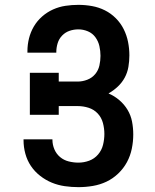

<svg xmlns="http://www.w3.org/2000/svg" viewBox="-20 -763 640 791"><path d="M303 8Q275 8 247 4Q219 0 193.5 -10.5Q168 -21 145.5 -38.5Q123 -56 107.5 -79Q92 -102 84.5 -129.5Q77 -157 77 -185V-189H196V-187Q196 -167 204 -148Q212 -129 227.5 -116Q243 -103 263 -98Q283 -93 303 -93Q326 -93 347.5 -101Q369 -109 384 -126.5Q399 -144 404.5 -166.5Q410 -189 410 -211Q410 -234 404 -256.5Q398 -279 382.5 -295.5Q367 -312 345 -319Q323 -326 300 -326H222V-290H103V-463H222V-427H300Q320 -427 339.5 -434.5Q359 -442 372 -457.5Q385 -473 389.5 -493Q394 -513 394 -533Q394 -553 389.5 -573Q385 -593 373 -609.5Q361 -626 342 -634Q323 -642 303 -642Q284 -642 266.5 -636Q249 -630 236 -616.5Q223 -603 217.5 -585Q212 -567 212 -549V-546H93V-552Q93 -579 99.5 -605Q106 -631 119.5 -654Q133 -677 153.5 -695Q174 -713 198.5 -724Q223 -735 249.5 -739Q276 -743 303 -743Q331 -743 359 -738Q387 -733 412 -720.5Q437 -708 457 -688Q477 -668 489.5 -643Q502 -618 507.5 -590.5Q513 -563 513 -535Q513 -511 509 -487.5Q505 -464 494 -443.5Q483 -423 465.5 -406.5Q448 -390 427 -378Q451 -368 471.5 -350.5Q492 -333 505.5 -310.5Q519 -288 524 -262Q529 -236 529 -209Q529 -180 523 -150.5Q517 -121 503 -95Q489 -69 467 -48Q445 -27 418.5 -14.5Q392 -2 362.5 3Q333 8 303 8Z"/></svg>

Font: Iosevka HT Extended
Style: Bold
Weight: 700
Width: 7
Monospace: yes
Designer: Belleve Invis
Foundry: Belleve Invis
Version: Version 32.3.0; ttfautohint (v1.8.4)